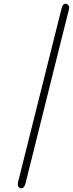

<svg xmlns="http://www.w3.org/2000/svg" viewBox="-20 -769 394 1038"><path d="M76 228C76 239 83 249 95 249C112 249 116 228 119 218L314 -564C355 -727 354 -721 354 -728C354 -740 344 -749 335 -749C317 -749 313 -724 312 -720L79 210C78 216 76 222 76 228Z"/></svg>

Font: CMU Serif
Style: Italic
Weight: 500
Italic angle: -14.04°
Version: Version 0.7.0